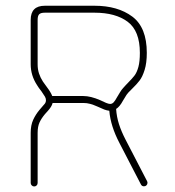

<svg xmlns="http://www.w3.org/2000/svg" viewBox="-20 -655 614 675"><path d="M498.5 -12.2Q498.5 -7.3 495.1 -3.7Q491.7 0 486.3 0Q479 0 475.6 -6.3L399.9 -152.3Q368.7 -211.9 364.3 -265.6Q355.5 -266.6 346.4 -270Q337.4 -273.4 322.8 -280.3Q308.6 -286.6 297.1 -289.8Q285.6 -293 272.9 -293H165Q163.1 -285.6 158.9 -279.1Q154.8 -272.5 148.9 -265.9Q143.1 -259.3 137.7 -253.4Q125.5 -238.8 118.9 -224.4Q112.3 -210 112.3 -188V-11.7Q112.3 -6.8 108.9 -3.2Q105.5 0.5 100.1 0.5Q95.2 0.5 91.6 -3.2Q87.9 -6.8 87.9 -11.7V-188Q87.9 -214.8 96.7 -233.9Q105.5 -252.9 119.1 -269Q134.8 -286.6 138.2 -291.3Q141.6 -295.9 141.6 -302.7Q141.6 -309.1 137.9 -315.4Q134.3 -321.8 126 -333.5Q115.2 -347.2 110.4 -355.5Q87.9 -389.6 87.9 -429.2V-585Q87.9 -634.8 137.7 -634.8H312.5Q394 -634.8 445.1 -596.7Q496.1 -558.6 496.1 -469.2Q496.1 -433.6 488.5 -409.4Q481 -385.3 470.7 -371.8Q460.4 -358.4 444.8 -343.3L431.2 -329.6Q424.8 -322.8 417.5 -309.6Q415 -305.2 412.1 -300.8Q400.9 -279.8 388.2 -272Q390.1 -244.1 398.4 -218.3Q406.7 -192.4 421.4 -164.1L497.1 -18.1Q498.5 -15.1 498.5 -12.2ZM130.9 -368.2 143.6 -350.6Q159.2 -330.1 163.6 -317.4H164.1H272.9Q298.8 -317.4 332.5 -302.7Q343.3 -297.4 352.5 -293.5Q361.8 -289.6 367.2 -289.6Q374 -289.6 379.4 -295.2Q384.8 -300.8 391.6 -313.5Q396 -320.8 401.6 -330.1Q407.2 -339.4 412.6 -345.2Q417.5 -351.1 422.1 -355.7Q426.8 -360.4 431.2 -365.2Q445.3 -379.4 453.4 -390.1Q461.4 -400.9 466.6 -419.9Q471.7 -439 471.7 -469.2Q471.7 -546.4 429 -578.4Q386.2 -610.4 312.5 -610.4H137.7Q123.5 -610.4 117.9 -605Q112.3 -599.6 112.3 -585V-429.2Q112.3 -411.1 117.2 -396.5Q122.1 -381.8 130.9 -368.2Z"/></svg>

Font: Velvelyne Light
Style: Regular
Weight: 200
Designer: Manon Van der Borght et Mariel Nils
Foundry: Velvetyne
Version: Version 1.070